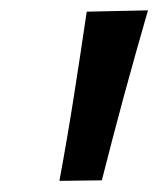

<svg xmlns="http://www.w3.org/2000/svg" viewBox="-20 -764 299 362"><path d="M92 -423Q107 -504 119.5 -583.8Q132 -663.5 143.5 -742L259 -744.5Q236 -665 214.2 -585Q192.5 -505 172 -424Z"/></svg>

Font: Heraclito Medium
Style: Italic
Weight: 500
Italic angle: -12°
Designer: Kostas Bartsokas (font) & Cristiano Sobral (main changes)
Foundry: Kostas Bartsokas (font) & Cristiano Sobral (main changes)
Version: Version 1.00;July 8, 2020;FontCreator 13.0.0.2655 64-bit